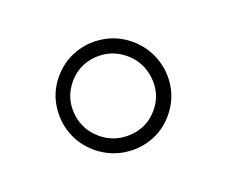

<svg xmlns="http://www.w3.org/2000/svg" viewBox="-55 -883 460 390"><g transform="rotate(20 175.0 -688.5)"><path d="M262 -688Q262 -652 236 -627Q210 -602 175 -602Q139 -602 113.5 -627Q88 -652 88 -688Q88 -724 113.5 -749Q139 -774 175 -774Q210 -774 236 -749Q262 -724 262 -688ZM293 -688Q293 -721 277 -747.5Q261 -774 234 -789.5Q207 -805 175 -805Q143 -805 116 -789Q89 -773 73.5 -746.5Q58 -720 58 -688Q58 -656 74 -629.5Q90 -603 116.5 -587.5Q143 -572 175 -572Q207 -572 234 -587.5Q261 -603 277 -629.5Q293 -656 293 -688Z"/></g></svg>

Font: UoqMunThenKhung
Style: Regular
Weight: 400
Designer: Font-Kai, 金井和夫, 宇文滿月
Foundry: Kazuo Kanai, Moonlit Owen
Version: Version 1.197